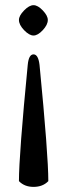

<svg xmlns="http://www.w3.org/2000/svg" viewBox="-20 -482 262 747"><path d="M166 -404.3Q166 -420.9 146.5 -441.4Q127 -461.9 110.4 -461.9Q93.8 -461.9 73.7 -441.4Q53.7 -420.9 53.7 -404.3Q53.7 -385.7 73.7 -364.7Q93.8 -343.8 110.4 -343.8Q127 -343.8 146.5 -364.7Q166 -385.7 166 -404.3ZM168 222.7Q168 122.1 133.8 -229.5Q128.9 -270.5 110.4 -270.5Q91.8 -270.5 87.9 -229.5Q53.7 122.1 53.7 222.7Q75.2 245.1 110.4 245.1Q146.5 245.1 168 222.7Z"/></svg>

Font: Kurale
Style: Regular
Weight: 400
Version: 1.0; ttfautohint (v1.3)